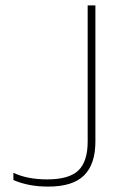

<svg xmlns="http://www.w3.org/2000/svg" viewBox="-20 -678 458 708"><path d="M331.8 -156.2V-658.1H303.3V-156.2Q303.3 -82.7 269.1 -49.6Q234.8 -16.5 154 -16.5Q80.4 -16.5 29.4 -40.9V-14.2Q84.6 10.1 158.1 10.1Q248.2 10.1 290 -31.2Q331.8 -72.6 331.8 -156.2Z"/></svg>

Font: Arad-FD-VF Thin
Style: Regular
Weight: 100
Designer: Mohammad Darvishi
Version: Version 1.010;September 21, 2024;FontCreator 15.0.0.2992 64-